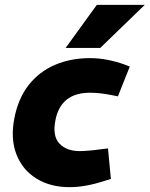

<svg xmlns="http://www.w3.org/2000/svg" viewBox="-20 -765 618 793"><path d="M267 8Q188 8 130.5 -27.5Q73 -63 48 -127Q23 -191 39 -275Q55 -359 99 -414.5Q143 -470 208 -497.5Q273 -525 352 -525Q388 -525 423.5 -518Q459 -511 493 -499L516 -490L467 -367L437 -373Q416 -377 395 -379.5Q374 -382 352 -382Q291 -382 255.5 -353.5Q220 -325 209 -269Q196 -203 225.5 -172Q255 -141 309 -141Q343 -141 400 -149L426 -152L438 -26L412 -18Q372 -5 336.5 1.5Q301 8 267 8ZM251 -567 380 -745H578L394 -567Z"/></svg>

Font: REM
Style: Bold Italic
Weight: 700
Italic angle: -11°
Designer: Octavio Pardo
Foundry: Ashler Design
Version: Version 1.005;gftools[0.9.28]